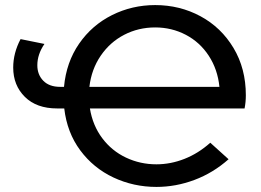

<svg xmlns="http://www.w3.org/2000/svg" viewBox="-20 -728 1029 756"><path d="M943 -301H334Q345 -234 382.5 -184Q420 -134 476 -107.5Q532 -81 596 -81Q652 -81 706.5 -102.5Q761 -124 808 -166L880 -101Q819 -47 745.5 -19.5Q672 8 596 8Q506 8 427 -29Q348 -66 296 -136Q244 -206 233 -301H205Q124 -301 78 -346.5Q32 -392 32 -462Q32 -519 61 -574L155 -555Q127 -514 127 -471Q127 -434 150.5 -410Q174 -386 217 -386H232Q241 -483 291.5 -556Q342 -629 421 -668.5Q500 -708 591 -708Q688 -708 769.5 -664Q851 -620 899.5 -539Q948 -458 948 -353Q948 -326 943 -301ZM332 -386H844Q837 -455 802 -508.5Q767 -562 711.5 -591Q656 -620 591 -620Q525 -620 469 -591Q413 -562 376.5 -508.5Q340 -455 332 -386Z"/></svg>

Font: APTA Sans Medium
Style: Bold
Weight: 500
Version: Version 7.200